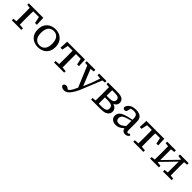

<svg xmlns="http://www.w3.org/2000/svg" viewBox="409 -2173 4091 4091"><g transform="rotate(45 2454.0 -127.5)"><path d="M230 -275V-227Q230 -151 232 -73V-54L335 -46V-36V0H45V-46L128 -55V-73Q130 -152 130 -228V-276Q130 -359 128 -438V-457L45 -466V-476V-512H483L490 -309H436L404 -458H233Q232 -448 232 -436Q230 -358 230 -275Z M717 -417Q673 -360 673 -254Q673 -148 717 -93Q763 -38 840.5 -38Q918 -38 964 -93Q1008 -148 1008 -254Q1008 -360 964 -417Q918 -473 840.5 -473Q763 -473 717 -417ZM708 -496Q771 -526 841 -526Q911 -526 974 -496Q1034 -466 1071 -405Q1108 -344 1108 -255Q1108 -166 1071 -105.5Q1034 -45 975 -16Q912 14 840.5 14Q769 14 706 -16Q646 -45 610 -105.5Q574 -166 574 -255Q574 -344 611 -405Q648 -466 708 -496Z M1421 -227V-282Q1421 -359 1419 -437V-458H1276L1247 -320H1192L1201 -512H1740L1748 -320H1703H1694L1664 -458H1522Q1521 -448 1521 -437L1520 -282V-227L1521 -73Q1521 -63 1522 -54L1623 -46V0H1318V-46L1419 -54V-73Q1421 -151 1421 -227Z M1885 271Q1850 271 1822 256Q1791 240 1787 210V209Q1791 184 1810 172.5Q1829 161 1851 161Q1873 161 1892 172Q1913 183 1929 198L1934 203Q1958 189 1980 163Q2016 118 2045 45L2059 14L1861 -458L1790 -465V-475V-512H2051V-473V-463L1963 -455L2113 -82L2189 -264L2256 -455L2164 -463V-512H2387V-465L2316 -458L2114 40Q2076 119 2038 170Q2005 221 1967 246Q1929 271 1885 271Z M2610 -354V-292H2689Q2749 -292 2785 -309Q2826 -330 2826 -378Q2826 -418 2796 -438Q2765 -458 2692 -458H2612Q2612 -448 2611 -436Q2611 -398 2610 -354ZM2612 -53H2698Q2780 -53 2817 -77Q2848 -100 2848 -143.5Q2848 -187 2818 -214Q2782 -241 2691 -241H2610V-228Q2610 -196 2610.5 -155Q2611 -114 2611 -75Q2612 -63 2612 -53ZM2518 -228V-284Q2518 -360 2516 -439V-457L2433 -466V-476V-512H2710Q2827 -512 2872 -476.5Q2917 -441 2917 -383Q2917 -352 2901.5 -324Q2886 -296 2849 -277Q2842 -273 2833 -270Q2848 -266 2861 -261Q2942 -225 2942 -140Q2942 -104 2921 -72Q2900 -40 2854 -20Q2806 0 2712 0H2433V-46L2516 -55V-73Q2518 -152 2518 -228Z M3150 -202Q3126 -173 3126 -137Q3126 -96 3149 -75Q3174 -54 3216 -54Q3238 -54 3261 -62.5Q3284 -71 3309.5 -89.5Q3335 -108 3362 -131V-288Q3297 -272 3244 -254Q3176 -231 3150 -202ZM3183 14Q3119 14 3076 -20.5Q3033 -55 3033 -119Q3033 -158 3051.5 -189Q3070 -220 3110 -244Q3150 -268 3221 -287Q3267 -299 3303.5 -307.5Q3340 -316 3362 -320V-349Q3362 -401 3349.5 -427Q3337 -453 3313 -463Q3289 -473 3248 -473Q3219 -473 3188 -465Q3178 -462 3168 -459L3152 -394Q3148 -367 3133.5 -355Q3119 -343 3099 -343Q3056 -343 3047 -385V-387V-390Q3064 -454 3120 -490Q3176 -526 3267 -526Q3363 -526 3412 -484Q3459 -442 3459 -350V-117Q3459 -72 3468 -59Q3477 -46 3492 -46Q3502 -46 3510 -50.5Q3518 -55 3529 -65L3537 -73L3566 -44L3561 -37Q3545 -11 3521 1Q3497 13 3468 13Q3416 13 3390 -22Q3374 -42 3368 -71Q3345 -50 3324 -34Q3292 -10 3259 2Q3226 14 3183 14Z M3809 -227V-282Q3809 -359 3807 -437V-458H3664L3635 -320H3580L3589 -512H4128L4136 -320H4091H4082L4052 -458H3910Q3909 -448 3909 -437L3908 -282V-227L3909 -73Q3909 -63 3910 -54L4011 -46V0H3706V-46L3807 -54V-73Q3809 -151 3809 -227Z M4779 -457Q4779 -449 4778 -439L4777 -284V-228Q4777 -196 4777.5 -154Q4778 -112 4778 -73Q4779 -63 4779 -55L4862 -46V0H4601V-48L4688 -57V-385L4560 -252L4388 -76V-58L4477 -48V0H4214V-46L4297 -55V-73Q4299 -152 4299 -228V-284Q4299 -360 4297 -439V-457L4214 -466V-476V-512H4477V-464L4388 -454V-131L4688 -439V-454L4601 -464V-512H4862V-466Z"/></g></svg>

Font: Early Summer Mincho Screen
Style: Regular
Weight: 400
Designer: GuiWonder
Version: Version 1.002